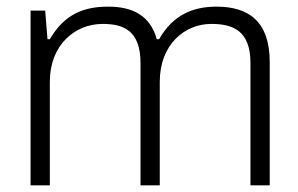

<svg xmlns="http://www.w3.org/2000/svg" viewBox="-20 -558 898 578"><path d="M72 0H130V-312C130 -423 206 -486 289 -486C352 -486 403 -466 403 -368V0H461V-312C461 -423 535 -486 616 -486C681 -486 734 -466 734 -368V0H792V-371C792 -495 727 -538 632 -538C562 -538 501 -514 459 -440H452C432 -512 378 -538 306 -538C234 -538 175 -517 130 -440H123L116 -526H72Z"/></svg>

Font: Archivo ExtraLight
Style: Regular
Weight: 200
Designer: Hector Gatti
Foundry: Omnibus-Type
Version: Version 2.001